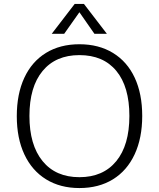

<svg xmlns="http://www.w3.org/2000/svg" viewBox="-20 -944 805 972"><path d="M65 -356Q65 -468 103 -550Q141 -632 212.5 -676Q284 -720 382 -720Q480 -720 552 -676Q624 -632 662 -550.5Q700 -469 700 -357Q700 -245 661.5 -162.5Q623 -80 551.5 -36Q480 8 382 8Q285 8 213.5 -36Q142 -80 103.5 -162Q65 -244 65 -356ZM635 -357Q635 -505 569 -585Q503 -665 382 -665Q262 -665 195.5 -584.5Q129 -504 129 -357Q129 -210 195.5 -128.5Q262 -47 382 -47Q502 -47 568.5 -128Q635 -209 635 -357ZM242 -773 358 -924H405L521 -773H458L382 -882L305 -773Z"/></svg>

Font: Muli Light
Style: Regular
Weight: 300
Designer: Vernon Adams
Foundry: Vernon Adams
Version: Version 2.100